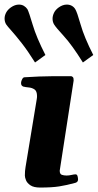

<svg xmlns="http://www.w3.org/2000/svg" viewBox="-33 -824 433 850"><path d="M145 6.3Q116.7 6.3 102.1 -3.4Q87.4 -13.2 82.3 -25.6Q77.1 -38.1 77.1 -46.9Q77.1 -67.9 80.1 -84.5L129.4 -383.3Q130.4 -387.7 130.6 -391.4Q130.9 -395 130.9 -398.4Q130.9 -420.4 119.9 -428Q108.9 -435.5 94.5 -436.8Q80.1 -438 69.3 -440.9Q64.5 -443.4 62 -447.3Q59.6 -451.2 60.5 -460.4Q61.5 -466.3 65.4 -473.9Q69.3 -481.4 75.2 -481.9Q143.6 -486.3 197.8 -486.6Q252 -486.8 281.2 -486.8Q285.2 -486.8 289.3 -482.9Q293.5 -479 293 -467.3L231.4 -68.4Q231.4 -53.2 241 -50Q250.5 -46.9 261.7 -46.9Q272.5 -46.9 283.9 -49.6Q295.4 -52.2 301.3 -52.2Q308.1 -52.2 310.3 -44.2Q312.5 -36.1 312.5 -29.3Q312.5 -18.1 300.8 -14.6Q261.7 -3.9 229.2 1.2Q196.8 6.3 145 6.3ZM122.1 -547.4Q89.8 -599.1 62.7 -633.5Q35.6 -668 17.6 -688Q-0.5 -708 -5.9 -716.3Q-12.7 -727.5 -12.7 -742.2Q-12.7 -754.9 -5.9 -768.1Q1 -781.2 15.6 -791.5Q33.2 -803.7 50.8 -803.7Q63.5 -803.7 73 -797.9Q82.5 -792 88.4 -783.2Q95.2 -770.5 111.6 -714.8Q127.9 -659.2 168 -580.6ZM334 -547.4Q285.6 -625 249.5 -664.3Q213.4 -703.6 206.1 -716.3Q199.7 -727.5 199.7 -741.2Q199.7 -753.9 206.1 -767.3Q212.4 -780.8 227.5 -791.5Q245.1 -803.7 262.7 -803.7Q275.4 -803.7 285.2 -798.1Q294.9 -792.5 300.3 -783.2Q308.1 -771 324 -715.1Q339.8 -659.2 379.9 -580.6Z"/></svg>

Font: Gelasio
Style: Italic
Weight: 400
Italic angle: -8.5°
Designer: Eben Sorkin
Foundry: Eben Sorkin
Version: Version 1.008